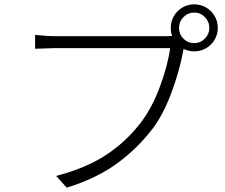

<svg xmlns="http://www.w3.org/2000/svg" viewBox="-20 -840 1040 886"><path d="M876 -641Q905 -641 925.5 -662Q946 -683 946 -711Q946 -740 925.5 -761Q905 -782 876 -782Q847 -782 826.5 -761Q806 -740 806 -711Q806 -682 826.5 -661.5Q847 -641 876 -641ZM876 -820Q906 -820 931 -805.5Q956 -791 970.5 -766Q985 -741 985 -711Q985 -682 970.5 -657Q956 -632 931 -617.5Q906 -603 876 -603Q846 -603 821.5 -617.5Q797 -632 782.5 -656.5Q768 -681 768 -711Q768 -741 782.5 -766Q797 -791 822 -805.5Q847 -820 876 -820ZM827 -614 826 -608Q809 -514 770 -409.5Q731 -305 678 -238Q604 -145 512 -80Q420 -15 288 26L239 -28Q376 -64 468 -124Q560 -184 628 -272Q680 -339 717 -437.5Q754 -536 765 -618H233Q220 -618 142 -615V-679Q163 -677 187 -675Q211 -673 233 -673H753Q776 -673 795 -678L838 -650Q832 -632 827 -614Z"/></svg>

Font: 寒蝉端黑体 Light
Style: Regular
Weight: 300
Designer: ChillDuanSans {Warren2060}; 
Source Han Sans {Ryoko NISHIZUKA 西塚涼子 (kana, bopomofo & ideographs); Paul D. Hunt (Latin, G
Foundry: ChillType&Adobe
Version: Version 1.300;Glyphs 3.3 (3306)